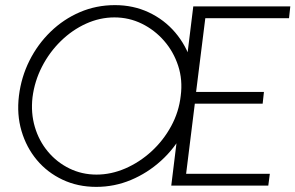

<svg xmlns="http://www.w3.org/2000/svg" viewBox="-20 -725 1154 750"><path d="M739 -345Q730 -272 696 -208.5Q662 -145 609 -97Q556 -49 491.5 -22Q427 5 356 5Q284 5 224.5 -23Q165 -51 124 -100Q83 -149 64 -213.5Q45 -278 54 -351Q63 -424 95 -488Q127 -552 177.5 -601Q228 -650 292 -677.5Q356 -705 429 -705Q501 -705 561.5 -676.5Q622 -648 664.5 -598Q707 -548 727.5 -483Q748 -418 739 -345ZM686 -351Q694 -413 676 -468Q658 -523 621 -565.5Q584 -608 534 -632.5Q484 -657 427 -657Q370 -657 316 -632.5Q262 -608 217.5 -564.5Q173 -521 144 -464.5Q115 -408 107 -345Q100 -284 116 -229.5Q132 -175 167 -133Q202 -91 251 -67Q300 -43 357 -43Q414 -43 469.5 -67Q525 -91 571.5 -133.5Q618 -176 648.5 -232Q679 -288 686 -351ZM1028 0H649L735 -700H1114L1109 -654H782L746 -366H1011L1006 -320H741L707 -46H1034Z"/></svg>

Font: Kulim Park ExtraLight
Style: Italic
Weight: 275
Italic angle: -8°
Designer: Noponies / Dale Sattler
Foundry: Noponies
Version: Version 1.000; ttfautohint (v1.8.3)